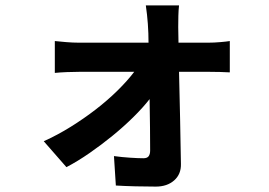

<svg xmlns="http://www.w3.org/2000/svg" viewBox="-20 -615 996 711"><path d="M142 -92Q193 -115 242 -145.5Q291 -176 335 -210Q379 -244 415.5 -280Q452 -316 477 -349H272Q252 -349 227.5 -348Q203 -347 183 -345V-463Q200 -461 225.5 -459Q251 -457 270 -457H530Q530 -492 527.5 -526.5Q525 -561 520 -595H643Q641 -578 640.5 -556.5Q640 -535 640 -515L641 -457H753Q772 -457 795.5 -459Q819 -461 831 -463V-347Q814 -348 794 -348.5Q774 -349 758 -349H643Q645 -263 647 -172Q649 -81 650 -8Q651 30 625 53Q599 76 557 76Q522 76 481.5 75Q441 74 409 72L402 -37Q431 -33 462 -31Q493 -29 511 -29Q525 -29 530.5 -36.5Q536 -44 536 -58Q536 -93 535.5 -143Q535 -193 534 -248Q509 -216 473.5 -181Q438 -146 397 -112.5Q356 -79 312 -48.5Q268 -18 226 4Z"/></svg>

Font: Kinto Sans
Style: Bold
Weight: 700
Designer: Authors: Ryoko NISHIZUKA  (kana & ideographs); Paul D. Hunt (Latin, Greek & Cyrillic); Wenlong ZHANG  (bopomofo); Sandol
Foundry: Adobe Systems Incorporated, ookami Inc.
Version: Version 0.001